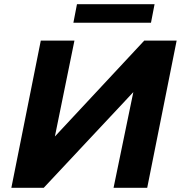

<svg xmlns="http://www.w3.org/2000/svg" viewBox="-20 -893 861 913"><path d="M34 0 174 -700H334L241 -244L666 -700H820L680 0H520L614 -455L188 0ZM329 -785 346 -873H715L698 -785Z"/></svg>

Font: MOST Montserrat
Style: Bold Italic
Weight: 700
Italic angle: -11.3°
Designer: Julieta Ulanovsky
Foundry: Julieta Ulanovsky
Version: Version 8.000;March 11, 2024;FontCreator 15.0.0.2926 64-bit